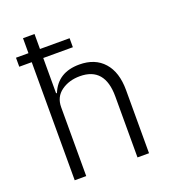

<svg xmlns="http://www.w3.org/2000/svg" viewBox="-135 -840 835 940"><g transform="rotate(-20 282.5 -370.0)"><path d="M92.8 0V-615.2H27.8V-662.1H92.8V-740.2H152.8V-662.1H307.1V-615.2H152.8V-431.2H157.2Q195.3 -524.9 307.1 -524.9Q388.7 -524.9 434.3 -473.6Q480 -422.4 480 -329.1V0H419.9V-317.9Q419.9 -470.2 290 -470.2Q233.4 -470.2 193.1 -441.2Q152.8 -412.1 152.8 -358.9V0Z"/></g></svg>

Font: Anuphan Light
Style: Regular
Weight: 300
Designer: Mike Abbink, Paul van der Laan, Pieter van Rosmalen, Mint Tantisuwanna
Foundry: Bold Monday; Cadson Demak
Version: Version 3.002;hotconv 1.0.109;makeotfexe 2.5.65596